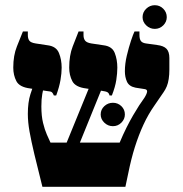

<svg xmlns="http://www.w3.org/2000/svg" viewBox="-20 -718 702 738"><path d="M143 0Q124 -75 112 -125.5Q100 -176 93.5 -212.5Q87 -249 87 -280Q87 -325 97 -356Q107 -387 119 -421L157 -407Q154 -401 150 -388.5Q146 -376 142.5 -356.5Q139 -337 139 -309Q139 -272 145.5 -245.5Q152 -219 160 -201Q168 -183 174 -170H440Q453 -201 466 -227Q479 -253 491.5 -274.5Q504 -296 515 -313L535 -342Q545 -358 545.5 -366.5Q546 -375 533 -376L501 -381Q476 -386 468 -404Q460 -422 460 -444Q460 -473 467.5 -504.5Q475 -536 483.5 -561.5Q492 -587 497 -597H516V-584Q516 -568 521.5 -560.5Q527 -553 541 -551L584 -545Q609 -542 620 -530.5Q631 -519 631 -495V-450Q631 -431 628.5 -414.5Q626 -398 621 -386Q616 -374 609 -364L574 -313Q550 -279 531.5 -239Q513 -199 498.5 -153Q484 -107 473 -52L462 0ZM213 -113 340 -424 387 -416 264 -113ZM187 -351Q184 -359 180 -363Q176 -367 161 -368L96 -378Q55 -383 43 -406Q31 -429 31 -458Q31 -505 45 -539.5Q59 -574 68 -597H87V-583Q87 -570 92.5 -562Q98 -554 117 -551L163 -544Q196 -540 206.5 -514.5Q217 -489 217 -458Q217 -437 212.5 -410.5Q208 -384 196 -351ZM401 -351Q399 -360 393 -363.5Q387 -367 371 -369L311 -378Q270 -383 258 -406Q246 -429 246 -458Q246 -505 259.5 -539.5Q273 -574 282 -597H301V-583Q301 -570 307 -562Q313 -554 331 -551L378 -544Q411 -540 421 -514.5Q431 -489 431 -458Q431 -437 427 -410.5Q423 -384 410 -351ZM414 -233Q395 -233 381 -246.5Q367 -260 367 -278Q367 -297 381 -310Q395 -323 414 -323Q433 -323 446.5 -310Q460 -297 460 -278Q460 -260 446.5 -246.5Q433 -233 414 -233ZM575 -607Q556 -607 542 -620.5Q528 -634 528 -652Q528 -671 542 -684.5Q556 -698 575 -698Q594 -698 607.5 -684.5Q621 -671 621 -652Q621 -634 607.5 -620.5Q594 -607 575 -607Z"/></svg>

Font: Frank Ruhl Libre ExtraBold
Style: Regular
Weight: 800
Designer: Yanek Iontef
Foundry: Fontef
Version: Version 6.003;gftools[0.9.30]